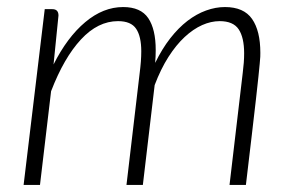

<svg xmlns="http://www.w3.org/2000/svg" viewBox="-20 -525 816 545"><path d="M47 0 107 -499H128.5Q146 -499 146 -481L132 -342Q171 -419.5 222 -462.2Q273 -505 329.5 -505Q379.5 -505 400.8 -473.5Q422 -442 422 -383Q422 -366 420.5 -346.5Q440 -386.5 463.2 -416.2Q486.5 -446 512.2 -465.8Q538 -485.5 565 -495.2Q592 -505 618.5 -505Q672 -505 695.5 -471.2Q719 -437.5 719 -375Q719 -370 718.8 -363.8Q718.5 -357.5 717.2 -344Q716 -330.5 713.5 -306.8Q711 -283 706.5 -243Q702 -203 695 -143.8Q688 -84.5 678 0H631.5L669 -318Q671 -333.5 672 -347.2Q673 -361 673 -373.5Q673 -418.5 657.5 -441.8Q642 -465 603.5 -465Q579 -465 553.8 -453.8Q528.5 -442.5 504.2 -420Q480 -397.5 458.2 -363.5Q436.5 -329.5 419 -283.5L385.5 0H339L376.5 -318Q381 -352.5 381 -379.5Q381 -421.5 366.5 -443.2Q352 -465 315 -465Q258 -465 209.8 -413Q161.5 -361 125 -266L93.5 0Z"/></svg>

Font: Lato TR Light
Style: Italic
Weight: 300
Italic angle: -12°
Designer: Lukasz Dziedzic
Foundry: Lukasz Dziedzic
Version: Version 1.104 2013